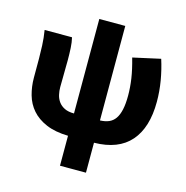

<svg xmlns="http://www.w3.org/2000/svg" viewBox="-129 -840 1127 1164"><g transform="rotate(15 434.5 -258.5)"><path d="M60 -392Q60 -426 58 -473.5Q56 -521 48 -569H220Q227 -540 229 -504Q231 -468 231 -427Q231 -411 230.5 -388.5Q230 -366 230 -342.5Q230 -319 229.5 -297Q229 -275 229 -259Q229 -235 234.5 -211Q240 -187 254 -168Q268 -149 291.5 -137.5Q315 -126 351 -126V-719H514V-126Q546 -127 569.5 -137Q593 -147 608.5 -169Q624 -191 632 -227Q640 -263 640 -315Q640 -366 632 -420.5Q624 -475 604 -545L776 -583Q796 -520 807 -455Q818 -390 818 -324Q818 -162 742 -75Q666 12 514 14V202H351V14Q269 12 213 -12Q157 -36 123 -75Q89 -114 74.5 -165.5Q60 -217 60 -273Z"/></g></svg>

Font: Kinto Sans Black
Style: Regular
Weight: 900
Designer: Authors: Ryoko NISHIZUKA  (kana & ideographs); Paul D. Hunt (Latin, Greek & Cyrillic); Wenlong ZHANG  (bopomofo); Sandol
Foundry: Adobe Systems Incorporated, ookami Inc.
Version: Version 0.001